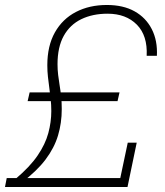

<svg xmlns="http://www.w3.org/2000/svg" viewBox="-21 -751 663 771"><path d="M42 -33Q99 -81 130 -126.5Q161 -172 173 -216.5Q185 -261 185 -305Q185 -330 182.5 -353Q180 -376 177 -398Q174 -420 171.5 -442.5Q169 -465 169 -489Q169 -567 199.5 -621Q230 -675 284 -703Q338 -731 408 -731Q474 -731 519.5 -705.5Q565 -680 588.5 -634Q612 -588 609 -527H568Q572 -608 528.5 -652Q485 -696 411 -696Q351 -696 305.5 -674Q260 -652 235 -607Q210 -562 210 -493Q210 -471 212.5 -450Q215 -429 218.5 -408Q222 -387 224.5 -364Q227 -341 227 -313Q227 -257 212 -207Q197 -157 162 -110.5Q127 -64 66 -18ZM-1 0 6 -36H462L492 -178H528L491 0ZM90 -345 98 -380H459L451 -345Z"/></svg>

Font: Mona Sans ExtraLight
Style: Italic
Weight: 200
Italic angle: -11.6951°
Designer: Deni Anggara
Foundry: GitHub
Version: Version 2.000